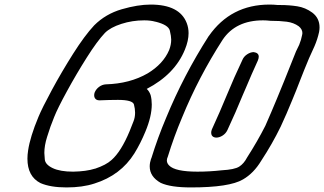

<svg xmlns="http://www.w3.org/2000/svg" viewBox="-20 -820 1418 840"><path d="M271 0Q201 0 157 -19Q100 -48 100 -126Q100 -143 103 -162Q112 -222 148 -308Q164 -347 207 -426.5Q250 -506 300 -585Q350 -664 392 -709Q442 -759 512.5 -779.5Q583 -800 639 -800Q766 -800 797 -719Q805 -698 805 -675Q805 -642 789 -603Q745 -495 622 -431Q633 -421 639 -404Q644 -385 644 -363Q644 -311 616 -244Q595 -193 568 -149Q508 -53 393 -17Q341 0 271 0ZM300 -69Q357 -70 395 -82H396Q444 -98 468 -120Q510 -157 547 -246Q551 -256 564 -289Q571 -306 571 -327Q571 -344 566 -363Q560 -383 496 -383Q462 -383 415 -381Q401 -381 395 -391Q392 -396 392 -403Q392 -409 394 -415Q400 -430 413.5 -440Q427 -450 443 -451Q548 -454 626 -499Q694 -540 720 -601Q729 -624 729 -647Q729 -661 723 -686Q717 -711 661 -725H660Q639 -731 611 -731Q559 -731 511 -715.5Q463 -700 439 -676Q405 -640 359.5 -568Q314 -496 273 -421Q232 -346 217 -308Q200 -267 186 -221Q174 -183 174 -151Q174 -145 176 -122.5Q178 -100 210.5 -84.5Q243 -69 300 -69Z M926 -218H925Q911 -219 906 -229Q904 -234 904 -240Q904 -245 906 -251L907 -254Q942 -330 973 -405.5Q1004 -481 1041 -559Q1047 -573 1061.5 -582.5Q1076 -592 1090 -592Q1112 -589 1112 -572Q1112 -565 1108 -555Q1080 -494 1055 -434L1042 -404Q1011 -328 975 -251Q968 -236 954 -227Q940 -218 926 -218ZM815 0Q726 0 683 -20Q635 -47 635 -92Q635 -108 641 -126L642 -127Q670 -218 707 -305Q783 -490 893 -662L894 -663Q990 -800 1159 -800Q1177 -800 1196 -798H1208Q1245 -798 1280.5 -792.5Q1316 -787 1346 -765Q1378 -741 1378 -700Q1378 -691 1376 -680Q1369 -648 1356 -618L1332 -565Q1311 -515 1292 -466Q1276 -424 1258 -381Q1235 -324 1208 -266Q1171 -190 1123 -117Q1090 -62 1043 -35Q984 0 815 0ZM844 -69Q897 -69 950 -75Q1006 -78 1026.5 -91Q1047 -104 1061 -131Q1106 -201 1141 -270Q1167 -329 1191 -387L1223 -465Q1242 -514 1275 -595L1289 -624Q1298 -646 1302 -668Q1303 -672 1303 -675Q1303 -692 1287 -705Q1265 -721 1234.5 -725Q1204 -729 1163 -729Q1146 -731 1131 -731Q1011 -731 954 -646Q849 -483 777 -307Q741 -222 714 -134Q710 -126 710 -118Q710 -106 720 -96Q746 -69 844 -69Z"/></svg>

Font: Bubblez Graffiti
Style: Italic
Weight: 400
Italic angle: -22.5°
Designer: GGBotNet
Foundry: GGBotNet
Version: 1.00